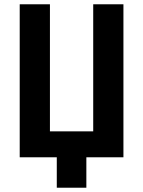

<svg xmlns="http://www.w3.org/2000/svg" viewBox="-20 -734 668 896"><path d="M245 142V0H72V-714H213V-121H415V-714H556V0H383V142Z"/></svg>

Font: Noto Sans Condensed
Style: Bold
Weight: 700
Width: 3
Designer: Monotype Design Team
Foundry: Monotype Imaging Inc.
Version: Version 2.013; ttfautohint (v1.8.4.7-5d5b)